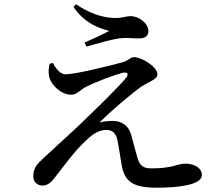

<svg xmlns="http://www.w3.org/2000/svg" viewBox="-20 -840 1040 894"><path d="M226 -547 211 -543C206 -520 204 -498 211 -476C222 -442 264 -399 313 -399C336 -399 348 -417 379 -435C431 -461 512 -491 548 -500C573 -507 583 -496 565 -475C526 -429 434 -339 359 -267C310 -220 227 -146 186 -107C155 -78 135 -61 135 -19C135 8 155 24 178 24C201 24 218 10 236 -14C273 -61 328 -139 385 -190C414 -218 443 -235 476 -235C504 -235 521 -218 527 -187C534 -151 540 -110 546 -74C560 5 597 34 710 34C802 34 920 23 920 -25C920 -56 888 -78 843 -78C805 -78 787 -56 683 -56C644 -56 629 -71 618 -112C610 -139 599 -182 590 -215C578 -255 546 -277 506 -277C486 -277 462 -275 443 -270C498 -324 596 -408 639 -437C674 -460 713 -471 713 -493C713 -531 637 -574 604 -574C587 -574 578 -558 554 -551C493 -534 330 -494 286 -494C262 -494 242 -517 226 -547ZM322 -808C378 -725 453 -706 489 -696C460 -681 415 -660 374 -642L382 -623C426 -635 511 -661 553 -663C579 -664 602 -661 630 -661C659 -661 671 -677 671 -694C671 -733 626 -765 587 -765C569 -765 551 -756 515 -756C457 -758 400 -776 334 -820Z"/></svg>

Font: Noto Serif CJK HK SemiBold
Style: Regular
Weight: 600
Designer: Ryoko NISHIZUKA 西塚涼子 (kana & ideographs); Frank Grießhammer (Latin, Greek & Cyrillic); Wenlong ZHANG 张文龙 (bopomofo); San
Foundry: Adobe
Version: Version 2.001;hotconv 1.1.0;makeotfexe 2.6.0